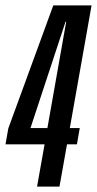

<svg xmlns="http://www.w3.org/2000/svg" viewBox="-32 -695 360 715"><path d="M106 0H189.5L217.5 -157.5H254.5L265 -218H228L309 -675H166.5L-1 -217L-11.5 -157.5H134ZM81.5 -218 212 -614H214.5L144.5 -218Z"/></svg>

Font: Anybody ExtraCondensed
Style: Italic
Weight: 400
Width: 2
Italic angle: -10°
Version: Version 1.113;gftools[0.9.25]